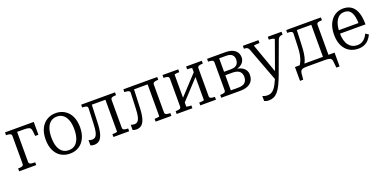

<svg xmlns="http://www.w3.org/2000/svg" viewBox="-13 -1324 4714 2360"><g transform="rotate(-20 2344.5 -144.0)"><path d="M105 -72V-437Q105 -458 86.5 -465Q68 -472 39 -472H34V-509H176V-71Q176 -57 184.5 -49.5Q193 -42 207.5 -39.5Q222 -37 242 -37H257V0H34V-37H39Q68 -37 86.5 -43.5Q105 -50 105 -72ZM138 -464V-509H410V-341H368L360 -411Q358 -433 348 -444.5Q338 -456 317 -460Q296 -464 261 -464Z M923 -254Q923 -172 894.5 -112.5Q866 -53 815.5 -21.5Q765 10 698 10Q631 10 580 -21.5Q529 -53 501 -112.5Q473 -172 473 -254Q473 -316 489 -365Q505 -414 535 -448Q565 -482 606.5 -500.5Q648 -519 698 -519Q748 -519 789.5 -500.5Q831 -482 861 -448Q891 -414 907 -365Q923 -316 923 -254ZM548 -254Q548 -184 565.5 -135Q583 -86 616.5 -60.5Q650 -35 698 -35Q746 -35 779 -60Q812 -85 830 -134.5Q848 -184 848 -254Q848 -324 830 -373Q812 -422 779 -448Q746 -474 698 -474Q650 -474 616.5 -448Q583 -422 565.5 -373Q548 -324 548 -254Z M1093 -235 1101 -436Q1102 -458 1083.5 -465Q1065 -472 1036 -472H1030V-509H1155L1144 -231Q1141 -144 1126 -91Q1111 -38 1083.5 -14Q1056 10 1015 10Q999 10 986.5 7Q974 4 966 0V-69Q973 -65 985 -62Q997 -59 1013 -59Q1039 -59 1056 -76Q1073 -93 1082 -132Q1091 -171 1093 -235ZM1331 -47V-509H1473V-472H1468Q1439 -472 1421 -465Q1403 -458 1402 -437V-72Q1403 -50 1421 -43.5Q1439 -37 1468 -37H1473V0H1267V-37H1269Q1281 -37 1295.5 -38Q1310 -39 1320.5 -41.5Q1331 -44 1331 -47ZM1120 -464V-509H1374V-464Z M1645 -235 1653 -436Q1654 -458 1635.5 -465Q1617 -472 1588 -472H1582V-509H1707L1696 -231Q1693 -144 1678 -91Q1663 -38 1635.5 -14Q1608 10 1567 10Q1551 10 1538.5 7Q1526 4 1518 0V-69Q1525 -65 1537 -62Q1549 -59 1565 -59Q1591 -59 1608 -76Q1625 -93 1634 -132Q1643 -171 1645 -235ZM1883 -47V-509H2025V-472H2020Q1991 -472 1973 -465Q1955 -458 1954 -437V-72Q1955 -50 1973 -43.5Q1991 -37 2020 -37H2025V0H1819V-37H1821Q1833 -37 1847.5 -38Q1862 -39 1872.5 -41.5Q1883 -44 1883 -47ZM1672 -464V-509H1926V-464Z M2165 -72V-437Q2165 -458 2146.5 -465Q2128 -472 2099 -472H2094V-509H2300V-472H2297Q2285 -472 2270.5 -471Q2256 -470 2246 -468Q2236 -466 2236 -462V-47Q2236 -44 2246 -41.5Q2256 -39 2270.5 -38Q2285 -37 2297 -37H2300V0H2094V-37H2099Q2128 -37 2146.5 -43.5Q2165 -50 2165 -72ZM2467 -47V-462Q2467 -466 2456.5 -468Q2446 -470 2431.5 -471Q2417 -472 2405 -472H2403V-509H2608V-472H2604Q2575 -472 2556.5 -465Q2538 -458 2538 -437V-72Q2538 -50 2556.5 -43.5Q2575 -37 2604 -37H2608V0H2403V-37H2405Q2417 -37 2431.5 -38Q2446 -39 2456.5 -41.5Q2467 -44 2467 -47ZM2226 -88 2196 -118 2476 -420 2506 -390Z M2677 -509H2917Q2999 -509 3041 -474Q3083 -439 3083 -383Q3083 -349 3065 -322Q3047 -295 3012.5 -279Q2978 -263 2928 -263L2955 -283V-253L2931 -274Q2985 -273 3024 -257.5Q3063 -242 3084 -213.5Q3105 -185 3105 -145Q3105 -74 3058 -37Q3011 0 2927 0H2677V-37H2682Q2711 -37 2729.5 -43.5Q2748 -50 2748 -72V-437Q2748 -458 2729.5 -465Q2711 -472 2682 -472H2677ZM2819 -45H2917Q2978 -45 3005 -71.5Q3032 -98 3032 -145Q3032 -191 3003.5 -217Q2975 -243 2909 -243H2794V-288H2906Q2945 -288 2968 -300Q2991 -312 3001 -333Q3011 -354 3011 -380Q3011 -419 2987 -441.5Q2963 -464 2907 -464H2819Z M3424 -41 3413 -9 3378 15 3209 -436Q3203 -450 3194.5 -457.5Q3186 -465 3174 -468Q3162 -471 3145 -471V-509H3349V-471H3348Q3331 -471 3313.5 -470Q3296 -469 3285 -467.5Q3274 -466 3274 -462ZM3434 -15Q3409 52 3385.5 99.5Q3362 147 3337 176Q3312 205 3283.5 218Q3255 231 3221 231Q3199 231 3184 227Q3169 223 3159 217V153Q3163 154 3172 157.5Q3181 161 3193.5 164Q3206 167 3221 167Q3247 167 3268 158.5Q3289 150 3309 128Q3329 106 3350 65Q3371 24 3395 -41L3401 -57L3542 -450Q3542 -457 3532 -461.5Q3522 -466 3506 -468.5Q3490 -471 3473 -471H3471V-509H3651V-471H3649Q3637 -471 3625 -467.5Q3613 -464 3603 -455Q3593 -446 3586 -428Z M4024 -2V-509H4166V-472H4161Q4142 -472 4127 -469Q4112 -466 4104 -459Q4096 -452 4096 -437V-2ZM3811 -464V-509H4067V-464ZM4125 53Q4124 31 4114 19.5Q4104 8 4084 4Q4064 0 4030 0H3804Q3770 0 3750 4Q3730 8 3720.5 19.5Q3711 31 3708 53L3700 136H3658V-45H4176V136H4134ZM3776 -271 3782 -436Q3783 -458 3765 -465Q3747 -472 3718 -472H3712V-509H3837L3827 -267Q3825 -206 3818 -161Q3811 -116 3799.5 -83.5Q3788 -51 3770 -28H3708Q3730 -57 3744 -89.5Q3758 -122 3766 -165.5Q3774 -209 3776 -271Z M4318 -250Q4318 -196 4329 -155.5Q4340 -115 4360.5 -88.5Q4381 -62 4409 -48.5Q4437 -35 4471 -35Q4508 -35 4534.5 -49Q4561 -63 4579.5 -86Q4598 -109 4610 -136L4649 -110Q4632 -74 4607 -46.5Q4582 -19 4548 -4.5Q4514 10 4469 10Q4404 10 4353.5 -20Q4303 -50 4274 -109Q4245 -168 4245 -252Q4245 -337 4273 -396.5Q4301 -456 4349 -487.5Q4397 -519 4457 -519Q4503 -519 4539 -503Q4575 -487 4600 -454Q4625 -421 4638.5 -368.5Q4652 -316 4652 -241H4301V-286H4599L4577 -267Q4577 -324 4569 -363.5Q4561 -403 4546 -427.5Q4531 -452 4509 -463Q4487 -474 4457 -474Q4426 -474 4400.5 -460Q4375 -446 4356.5 -418Q4338 -390 4328 -348Q4318 -306 4318 -250Z"/></g></svg>

Font: Roboto Serif 28pt Condensed Light
Style: Regular
Weight: 300
Width: 3
Designer: Greg Gazdowicz
Foundry: Commercial Type
Version: Version 1.008